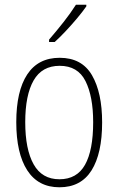

<svg xmlns="http://www.w3.org/2000/svg" viewBox="-20 -784 502 814"><path d="M413 -265Q413 -133 368 -61.5Q323 10 232 10Q142 10 95.5 -62Q49 -134 49 -266Q49 -398 95.5 -468.5Q142 -539 233 -539Q327 -539 370 -465Q413 -391 413 -265ZM87 -266Q87 -151 122.5 -87.5Q158 -24 232 -24Q306 -24 340.5 -85.5Q375 -147 375 -266Q375 -375 342.5 -440Q310 -505 233 -505Q158 -505 122.5 -443Q87 -381 87 -266ZM346 -757Q330 -734 306.5 -706Q283 -678 258 -651.5Q233 -625 212 -606H188V-616Q220 -653 249.5 -690.5Q279 -728 302 -764H346Z"/></svg>

Font: Noto Sans Sinhala Condensed ExtraLight
Style: Regular
Weight: 200
Width: 3
Designer: Jelle Bosma - Monotype Design Team
Foundry: Monotype Imaging Inc.
Version: Version 2.006; ttfautohint (v1.8.4.7-5d5b)